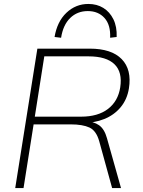

<svg xmlns="http://www.w3.org/2000/svg" viewBox="-20 -951 724 971"><path d="M57 0 169 -705H434Q544 -705 595.5 -652Q647 -599 632 -504Q623 -448 590 -408.5Q557 -369 507 -349Q457 -329 397 -329L405 -337H413Q453 -337 480.5 -318Q508 -299 521 -252L592 0H547L482 -236Q467 -290 432.5 -306Q398 -322 337 -322H150L99 0ZM156 -361H390Q475 -361 526 -400Q577 -439 588 -509Q600 -586 559 -626Q518 -666 428 -666H204ZM289 -760 256 -764Q269 -842 316 -886.5Q363 -931 427 -931Q470 -931 502.5 -911Q535 -891 553.5 -853.5Q572 -816 570 -764L537 -760Q540 -825 508.5 -860Q477 -895 424 -895Q371 -895 335 -860Q299 -825 289 -760Z"/></svg>

Font: Mulish ExtraLight ExtraLight
Style: Italic
Weight: 250
Italic angle: -9°
Version: Version 3.603